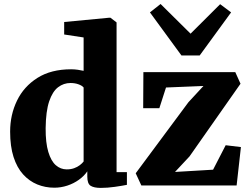

<svg xmlns="http://www.w3.org/2000/svg" viewBox="-20 -906 1217 938"><path d="M245.5 11Q201 11 162 -5Q123 -21 93 -54Q63 -87 46.2 -139Q29.5 -191 29.5 -263Q29.5 -345 63 -414.2Q96.5 -483.5 163 -525.5Q229.5 -567.5 327.5 -567.5Q344 -567.5 359.8 -565.2Q375.5 -563 388.5 -560V-723L293.5 -737.5V-798.5L514 -819.5H519.5L549.5 -796.5V-65H600V-3Q578 1.5 541.2 6.8Q504.5 12 472.5 12Q439.5 12 423 1.8Q406.5 -8.5 406.5 -43V-69Q391 -46 365.5 -27.8Q340 -9.5 308.8 0.8Q277.5 11 245.5 11ZM306 -78.5Q326 -78.5 342 -84.2Q358 -90 369.8 -99Q381.5 -108 388.5 -117V-478.5Q381.5 -487.5 363.8 -494Q346 -500.5 324.5 -500.5Q291 -500.5 263.8 -479.8Q236.5 -459 220.2 -410.8Q204 -362.5 203 -280Q202.5 -208.5 216 -163.8Q229.5 -119 252.8 -98.8Q276 -78.5 306 -78.5ZM974 -486 791 -478.5 758.5 -377.5H679.5L680.5 -553.5H1129.5L1155 -497L906 -142L835 -66L1021 -77L1082.5 -196.5L1157 -187.5L1136 0H670.5L643 -59.5L900.5 -406.5ZM866.5 -635 712.5 -845.5 764.5 -886.5 911 -741.5 1055.5 -885.5 1109 -845.5 955.5 -635Z"/></svg>

Font: Merriweather 24pt Black
Style: Regular
Weight: 900
Designer: Eben Sorkin
Foundry: Eben Sorkin
Version: Version 2.100